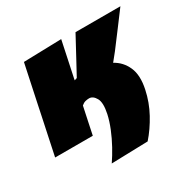

<svg xmlns="http://www.w3.org/2000/svg" viewBox="-170 -658 978 980"><g transform="rotate(-30 319.0 -168.5)"><path d="M217 171Q239 139 260.5 99.8Q282 60.5 298.8 19.2Q315.5 -22 323.5 -59Q336.5 -120 321 -147.5Q305.5 -175 282.5 -175Q271.5 -175 260.2 -172Q249 -169 237.5 -159Q228.5 -116.5 220.5 -78.8Q212.5 -41 204 0H-18Q-7 -52 3.2 -100.5Q13.5 -149 27 -213L39.5 -273Q55.5 -348 66.2 -399.2Q77 -450.5 88 -502L311 -508Q300 -456.5 289.5 -406Q279 -355.5 267.5 -302L265.5 -291Q273 -293.5 280.5 -296L328 -383.5Q344 -413 360 -442.8Q376 -472.5 392 -502H656.5Q621.5 -455 587 -409.2Q552.5 -363.5 517.5 -317L480 -270.5Q525.5 -246.5 547.8 -196.8Q570 -147 553.5 -70Q539.5 -3 506.5 57.5Q473.5 118 432 165Z"/></g></svg>

Font: Commissioner Black
Style: Italic
Weight: 900
Italic angle: -12°
Designer: Kostas Bartsokas
Foundry: Kostas Bartsokas
Version: Version 1.000; ttfautohint (v1.8.3)